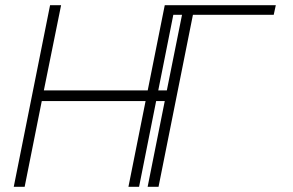

<svg xmlns="http://www.w3.org/2000/svg" viewBox="-20 -720 1129 740"><path d="M591 0H549L615 -330.5H141L75 0H33L173 -700H215.5L149 -371.5H623L689 -700H731ZM615 -700H1043L1035 -663H648L516 0H475Z"/></svg>

Font: Argentum Sans ExtraLight
Style: Italic
Weight: 200
Italic angle: -11°
Designer: Julieta Ulanovsky (font), Cristiano Sobral (main changes and remaster)
Foundry: Julieta Ulanovsky (font), Cristiano Sobral (main changes and remaster)
Version: Version 2.007;June 15, 2022;FontCreator 14.0.0.2814 64-bit; 